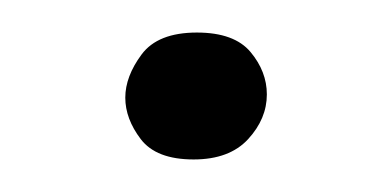

<svg xmlns="http://www.w3.org/2000/svg" viewBox="-20 -417 240 118"><path d="M57 -319ZM57 -357Q57 -370 67 -383.5Q77 -397 101 -397Q124 -397 134 -385Q144 -373 144 -359Q144 -344 132.5 -331.5Q121 -319 99 -319Q76 -319 66.5 -331.5Q57 -344 57 -357Z"/></svg>

Font: Life Savers
Style: Regular
Weight: 400
Designer: Pablo Impallari, Rodrigo Fuenzalida, Brenda Gallo
Foundry: Pablo Impallari, Rodrigo Fuenzalida, Brenda Gallo
Version: Version 3.001; ttfautohint (v0.95) -l 8 -r 50 -G 200 -x 14 -